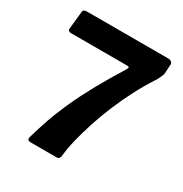

<svg xmlns="http://www.w3.org/2000/svg" viewBox="-171 -874 962 1007"><g transform="rotate(30 309.5 -371.0)"><path d="M558 -742Q572 -742 579.5 -735.5Q587 -729 586 -720L583 -666Q582 -657 574 -639.5Q566 -622 558 -610Q522 -555 489.5 -492.5Q457 -430 430 -365Q403 -300 383 -238Q363 -176 350 -122.5Q337 -69 333 -28Q332 0 312 0H154Q130 0 137 -24Q153 -80 173.5 -139.5Q194 -199 224.5 -267Q255 -335 298 -413.5Q341 -492 399 -585Q404 -593 403 -597.5Q402 -602 391 -602H53Q31 -602 33 -621L44 -728Q45 -742 68 -742Z"/></g></svg>

Font: Libre Franklin
Style: Bold
Weight: 700
Designer: Pablo Impallari, Rodrigo Fuenzalida, Nhung Nguyen
Foundry: Impallari Type
Version: Version 3.000